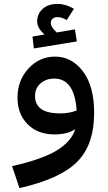

<svg xmlns="http://www.w3.org/2000/svg" viewBox="-20 -691 555 987"><path d="M154 -442 147 -503 209 -514Q171 -546 171 -581Q171 -619 199 -645Q227 -671 278 -671Q316 -671 360 -646L323 -588Q298 -603 276 -603Q258 -603 249.5 -594Q241 -585 241 -573Q241 -552 272 -524L365 -540L375 -478ZM263 -400Q349 -400 406.5 -324Q464 -248 464 -111Q464 54 376 141.5Q288 229 80 276L42 163Q194 129 270 83.5Q346 38 367 -27Q327 0 260 0Q174 0 122 -52.5Q70 -105 70 -189Q70 -278 126.5 -339Q183 -400 263 -400ZM160 -198Q160 -108 289 -108Q336 -108 374 -123Q363 -287 259 -287Q216 -287 188 -262Q160 -237 160 -198Z"/></svg>

Font: FiraGO Medium
Style: Regular
Weight: 500
Designer: bBox Type
Foundry: bBox Type GmbH
Version: Version 1.001;PS 001.001;hotconv 1.0.88;makeotf.lib2.5.64775